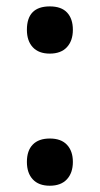

<svg xmlns="http://www.w3.org/2000/svg" viewBox="-20 -572 315 606"><path d="M64.9 -61Q64.9 -96.7 83.5 -115.7Q102.1 -134.8 137.2 -134.8Q172.9 -134.8 191.4 -115Q210 -95.2 210 -61Q210 -26.4 191.2 -6.1Q172.4 14.2 137.2 14.2Q102.1 14.2 83.5 -5.9Q64.9 -25.9 64.9 -61ZM64.9 -478Q64.9 -551.8 137.2 -551.8Q173.8 -551.8 191.9 -532.2Q210 -512.7 210 -478Q210 -443.4 191.2 -423.1Q172.4 -402.8 137.2 -402.8Q102.1 -402.8 83.5 -422.9Q64.9 -442.9 64.9 -478Z"/></svg>

Font: f42954597008400   
Style: Regular
Weight: 600
Foundry: Ascender Corporation
Version: Version 1.10